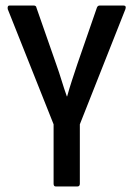

<svg xmlns="http://www.w3.org/2000/svg" viewBox="-20 -675 482 695"><path d="M182 0Q174 0 174 -10V-225L8 -642Q7 -648 8.5 -651.5Q10 -655 14 -655H102Q111 -655 112 -647L184 -441Q194 -413 203 -383.5Q212 -354 222 -326H223Q231 -355 240.5 -384Q250 -413 260 -443L331 -648Q334 -655 341 -655H427Q433 -655 434.5 -651.5Q436 -648 434 -642L269 -225V-10Q269 0 260 0Z"/></svg>

Font: Sofia Sans Condensed SemiBold
Style: Regular
Weight: 600
Designer: Botio Nikoltchev, Ani Petrova
Foundry: lettersoup
Version: Version 4.101